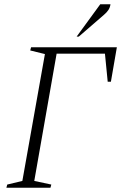

<svg xmlns="http://www.w3.org/2000/svg" viewBox="-20 -882 591 902"><path d="M10 0 14 -15 85 -32 191 -628 122 -645 126 -660H529L501 -498H486L473 -630H246L141 -32L221 -15L217 0ZM340 -710 451 -862H499Q497 -847 489.5 -835.5Q482 -824 468 -812L350 -710Z"/></svg>

Font: Spectral ExtraLight
Style: Italic
Weight: 275
Italic angle: -10°
Designer: Jean-Baptiste Levee
Foundry: Production Type
Version: Version 2.001